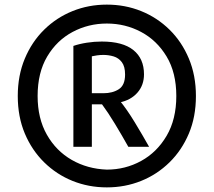

<svg xmlns="http://www.w3.org/2000/svg" viewBox="-20 -761 927 832"><path d="M829 -345Q829 -434 798.5 -507Q768 -580 714.5 -632.5Q661 -685 591.5 -713Q522 -741 443 -741Q364 -741 294.5 -713Q225 -685 171.5 -632.5Q118 -580 87.5 -507Q57 -434 57 -345Q57 -255 87.5 -182.5Q118 -110 171.5 -57.5Q225 -5 294.5 23Q364 51 443 51Q522 51 591.5 23Q661 -5 714.5 -57.5Q768 -110 798.5 -182.5Q829 -255 829 -345ZM744 -345Q744 -244 702 -172.5Q660 -101 591.5 -63.5Q523 -26 443 -26Q359 -29 291 -68Q223 -107 183 -177.5Q143 -248 143 -345Q143 -446 184.5 -516Q226 -586 294.5 -622.5Q363 -659 443 -659Q523 -659 591.5 -622.5Q660 -586 702 -516Q744 -446 744 -345ZM626 -125Q598 -175 564 -231Q530 -287 498 -326V-317Q547 -327 575.5 -359.5Q604 -392 604 -439Q604 -507 558 -544Q512 -581 421 -581Q389 -581 356.5 -576Q324 -571 298 -562V-125H378V-309H422Q448 -274 478 -224.5Q508 -175 536 -125ZM522 -438Q522 -392 495 -374.5Q468 -357 428 -357H378V-517Q386 -519 400 -521Q414 -523 428 -523Q451 -523 472.5 -516.5Q494 -510 508 -491.5Q522 -473 522 -438Z"/></svg>

Font: Repo DemiBold
Style: Regular
Weight: 600
Designer: Stefan Peev
Foundry: Context Ltd
Version: Version 1.502